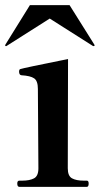

<svg xmlns="http://www.w3.org/2000/svg" viewBox="-36 -725 397 745"><path d="M39 0Q31 0 31 -13Q31 -24 39 -24H50Q79 -24 96 -33Q113 -42 113 -72L111 -380Q111 -411 96.5 -421Q82 -431 47 -433Q38 -434 38 -448Q38 -451 39 -453.5Q40 -456 43 -457Q54 -461 228 -496L227 -72Q227 -42 243.5 -33Q260 -24 289 -24H301Q308 -24 308 -13Q308 0 301 0ZM-16 -549 -15 -552 80 -705H234L330 -552L331 -549Q331 -546 327 -546L324 -547L157 -653L-10 -547Q-11 -546 -13 -546Q-16 -546 -16 -549Z"/></svg>

Font: Shippori Mincho
Style: Bold
Weight: 700
Designer: FONTDASU
Foundry: FONTDASU / Google Inc. / but / Adobe
Version: Version 3.110; ttfautohint (v1.8.3)